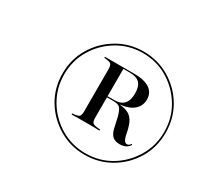

<svg xmlns="http://www.w3.org/2000/svg" viewBox="-103 -771 773 731"><g transform="rotate(30 284.0 -405.5)"><path d="M338.7 -179Q276.6 -179 225 -209.7Q173.4 -240.3 142.7 -291.5Q112.1 -342.7 112.1 -405.6Q112.1 -468.5 142.7 -519.8Q173.4 -571 225 -601.6Q276.6 -632.3 338.7 -632.3Q401.6 -632.3 453.2 -601.6Q504.8 -571 535.1 -519.8Q565.3 -468.5 565.3 -405.6Q565.3 -342.7 535.1 -291.5Q504.8 -240.3 453.2 -209.7Q401.6 -179 338.7 -179ZM338.7 -185.5Q400 -185.5 449.6 -215.3Q499.2 -245.2 529 -295.2Q558.9 -345.2 558.9 -405.6Q558.9 -466.9 529 -516.5Q499.2 -566.1 449.6 -596Q400 -625.8 338.7 -625.8Q279 -625.8 229 -596Q179 -566.1 149.2 -516.5Q119.4 -466.9 119.4 -405.6Q119.4 -345.2 149.2 -295.2Q179 -245.2 229 -215.3Q279 -185.5 338.7 -185.5ZM220.2 -287.1V-291.9Q243.5 -293.5 249.6 -298.8Q255.6 -304 255.6 -321V-506.5Q255.6 -524.2 249.6 -529.4Q243.5 -534.7 220.2 -536.3V-541.1Q225.8 -541.1 232.3 -541.1Q238.7 -541.1 249.2 -541.1Q259.7 -541.1 277.4 -541.1Q300 -541.1 319.8 -541.1Q339.5 -541.1 348.4 -541.1Q393.5 -541.1 416.9 -525.4Q440.3 -509.7 440.3 -479.8Q440.3 -448.4 414.5 -429.8Q388.7 -411.3 339.5 -411.3H279.8V-416.1H334.7Q362.1 -416.1 375.8 -431.5Q389.5 -446.8 389.5 -477.4Q389.5 -508.1 375.8 -522.2Q362.1 -536.3 332.3 -536.3H304V-321Q304 -304 310.5 -298.8Q316.9 -293.5 342.7 -291.9V-287.1Q330.6 -287.9 318.5 -287.9Q306.5 -287.9 279 -287.9Q254 -287.9 242.3 -287.9Q230.6 -287.9 220.2 -287.1ZM433.9 -280.6Q415.3 -280.6 404.4 -289.5Q393.5 -298.4 387.9 -318.5L376.6 -368.5Q370.2 -391.9 362.5 -401.6Q354.8 -411.3 332.3 -411.3L331.5 -414.5L337.9 -413.7Q384.7 -412.1 404.8 -398Q425 -383.9 433.9 -346.8L440.3 -317.7Q443.5 -305.6 448 -300Q452.4 -294.4 458.9 -294.4Q467.7 -294.4 475 -305.6L477.4 -301.6Q464.5 -280.6 433.9 -280.6Z"/></g></svg>

Font: Playfair 144pt
Style: Italic
Weight: 400
Italic angle: -15.6°
Designer: Claus Eggers Sørensen
Foundry: Claus Eggers Sørensen
Version: Version 2.001;gftools[0.9.30]